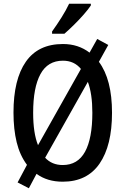

<svg xmlns="http://www.w3.org/2000/svg" viewBox="-20 -960 670 1025"><path d="M578 -358Q578 -183 511.5 -86.5Q445 10 315 10Q232 10 175 -32L134 45L74 14L124 -80Q86 -131 69 -200.5Q52 -270 52 -359Q52 -536 118 -630.5Q184 -725 316 -725Q398 -725 458 -679L499 -752L558 -720L508 -630Q578 -536 578 -358ZM157 -358Q157 -249 183 -185L412 -592Q376 -636 316 -636Q235 -636 196 -564.5Q157 -493 157 -358ZM473 -358Q473 -459 449 -523L221 -118Q257 -79 315 -79Q395 -79 434 -150Q473 -221 473 -358ZM465 -931Q452 -911 427 -882.5Q402 -854 374 -826.5Q346 -799 324 -780H258V-792Q284 -828 308.5 -867Q333 -906 349 -940H465Z"/></svg>

Font: Noto Sans Condensed Medium
Style: Regular
Weight: 500
Width: 3
Designer: Monotype Design Team
Foundry: Monotype Imaging Inc.
Version: Version 2.013; ttfautohint (v1.8.4.7-5d5b)